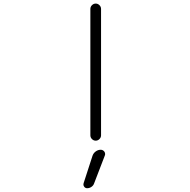

<svg xmlns="http://www.w3.org/2000/svg" viewBox="-20 -793 1040 1053"><path d="M532.2 28.3Q544.9 28.3 552.7 39.1Q556.6 44.9 556.6 51.8Q556.6 55.7 554.7 60.5L496.1 212.9Q492.2 224.6 481.4 231.9Q470.7 239.3 458 239.3Q447.3 239.3 441.4 230.5Q437.5 225.6 437.5 218.8Q437.5 215.8 438.5 211.9L487.3 61.5Q492.2 46.9 504.9 37.6Q517.6 28.3 532.2 28.3ZM475.6 -50.8V-744.1Q475.6 -755.9 484.4 -764.6Q493.2 -773.4 504.9 -773.4Q516.6 -773.4 525.4 -764.6Q534.2 -755.9 534.2 -744.1V-50.8Q534.2 -39.1 525.4 -30.3Q516.6 -21.5 504.9 -21.5Q493.2 -21.5 484.4 -30.3Q475.6 -39.1 475.6 -50.8Z"/></svg>

Font: Gen Jyuu Gothic L Monospace Light
Style: Regular
Weight: 300
Designer: [Source Han Sans]
Ryoko NISHIZUKA  (kana & ideographs); Paul D. Hunt (Latin, Greek & Cyrillic); Wenlong ZHANG  (bopomofo
Version: Version 1.002.20150607